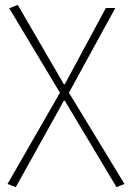

<svg xmlns="http://www.w3.org/2000/svg" viewBox="-20 -560 533 791"><path d="M45 211 243 -145H247L460 211L493 198L264 -178L455 -527H416L247 -213H243L53 -540L18 -526L227 -178L11 198Z"/></svg>

Font: Noto Sans T Chinese Thin
Style: Regular
Weight: 100
Designer: Ryoko NISHIZUKA (kana & ideographs); Paul D. Hunt (Latin, Greek & Cyrillic); Wenlong ZHANG (bopomofo); Sandoll Communica
Foundry: Adobe Systems Incorporated
Version: Version 1.000;PS 1;hotconv 1.0.78;makeotf.lib2.5.61930